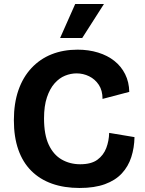

<svg xmlns="http://www.w3.org/2000/svg" viewBox="-20 -921 720 955"><path d="M376 14Q299 14 238.5 -7.5Q178 -29 135.5 -71.5Q93 -114 71 -177Q49 -240 49 -323Q49 -407 71.5 -472Q94 -537 136.5 -582.5Q179 -628 237 -651Q295 -674 366 -674Q421 -674 468 -659.5Q515 -645 549 -618Q583 -591 602.5 -552Q622 -513 623 -464L490 -429Q490 -471 471.5 -499Q453 -527 423.5 -541.5Q394 -556 361 -556Q332 -556 303.5 -544.5Q275 -533 251.5 -506.5Q228 -480 213.5 -437Q199 -394 199 -332Q199 -251 222.5 -201Q246 -151 287 -127.5Q328 -104 379 -104Q434 -104 464.5 -126.5Q495 -149 508.5 -184.5Q522 -220 523 -260L649 -239Q648 -186 633 -139.5Q618 -93 586 -58.5Q554 -24 502 -5Q450 14 376 14ZM389 -732H279L354 -901H497Z"/></svg>

Font: Bricolage Grotesque 96pt ExtraBold
Style: Bold
Weight: 700
Version: Version 1.001;gftools[0.9.33.dev8+g029e19f]